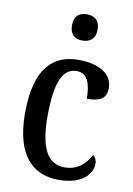

<svg xmlns="http://www.w3.org/2000/svg" viewBox="-87 -814 609 879"><g transform="rotate(10 218.0 -374.5)"><path d="M245 -637C278 -637 305 -654 305 -698C305 -743 278 -759 245 -759C211 -759 186 -743 186 -698C186 -654 211 -637 245 -637ZM248 10C359 10 402 -46 402 -91C402 -110 395 -122 384 -130C364 -87 324 -51 265 -51C184 -51 148 -125 148 -266C148 -443 186 -495 245 -495C297 -495 311 -442 311 -378C378 -378 402 -399 402 -444C402 -508 341 -547 244 -547C131 -547 44 -480 44 -265C44 -68 128 10 248 10Z"/></g></svg>

Font: Noto Serif Condensed Medium
Style: Regular
Weight: 500
Width: 3
Designer: Monotype Design Team
Foundry: Monotype Imaging Inc.
Version: Version 2.015